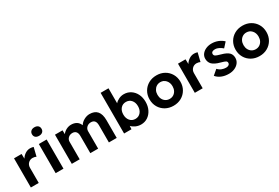

<svg xmlns="http://www.w3.org/2000/svg" viewBox="76 -1900 4384 3017"><g transform="rotate(-30 2268.0 -391.0)"><path d="M71 0V-529H208L210 -443Q236 -486 278 -513Q320 -540 368 -540Q385 -540 401 -537Q417 -534 428 -530L390 -374Q379 -380 361.5 -384.5Q344 -389 326 -389Q278 -389 246 -356.5Q214 -324 214 -274V0Z M591 -638Q550 -638 527 -658Q504 -678 504 -715Q504 -749 527.5 -770.5Q551 -792 591 -792Q632 -792 655 -771.5Q678 -751 678 -715Q678 -680 654.5 -659Q631 -638 591 -638ZM521 0V-529H663V0Z M814 0V-529H951L953 -459Q980 -496 1022.5 -517.5Q1065 -539 1110 -539Q1165 -539 1205 -515.5Q1245 -492 1266 -440Q1293 -484 1343.5 -511.5Q1394 -539 1444 -539Q1629 -539 1629 -321V0H1487V-311Q1487 -416 1399 -416Q1353 -416 1322.5 -387Q1292 -358 1292 -316V0H1150V-312Q1150 -363 1127.5 -389.5Q1105 -416 1063 -416Q1017 -416 987 -387.5Q957 -359 957 -317V0Z M2069 10Q2019 10 1974 -10Q1929 -30 1901 -61L1898 -2H1764V-740H1907V-468Q1933 -499 1976 -519.5Q2019 -540 2066 -540Q2135 -540 2189.5 -504.5Q2244 -469 2275 -407Q2306 -345 2306 -265Q2306 -185 2275 -123Q2244 -61 2190.5 -25.5Q2137 10 2069 10ZM2035 -111Q2094 -111 2131 -154Q2168 -197 2168 -265Q2168 -333 2131.5 -375.5Q2095 -418 2035 -418Q1975 -418 1938.5 -375.5Q1902 -333 1902 -265Q1902 -197 1938.5 -154Q1975 -111 2035 -111Z M2659 10Q2578 10 2514.5 -25.5Q2451 -61 2414.5 -123.5Q2378 -186 2378 -265Q2378 -344 2414.5 -406.5Q2451 -469 2514.5 -504.5Q2578 -540 2659 -540Q2739 -540 2802 -504.5Q2865 -469 2901.5 -406.5Q2938 -344 2938 -265Q2938 -186 2901.5 -123.5Q2865 -61 2802 -25.5Q2739 10 2659 10ZM2659 -114Q2699 -114 2729.5 -133.5Q2760 -153 2777.5 -187Q2795 -221 2795 -265Q2795 -331 2756.5 -374Q2718 -417 2659 -417Q2619 -417 2588 -397Q2557 -377 2539.5 -343Q2522 -309 2522 -265Q2522 -221 2539.5 -187Q2557 -153 2588 -133.5Q2619 -114 2659 -114Z M3046 0V-529H3183L3185 -443Q3211 -486 3253 -513Q3295 -540 3343 -540Q3360 -540 3376 -537Q3392 -534 3403 -530L3365 -374Q3354 -380 3336.5 -384.5Q3319 -389 3301 -389Q3253 -389 3221 -356.5Q3189 -324 3189 -274V0Z M3662 10Q3588 10 3530.5 -14.5Q3473 -39 3438 -82L3527 -158Q3557 -125 3595 -110.5Q3633 -96 3671 -96Q3702 -96 3720 -109.5Q3738 -123 3738 -146Q3738 -168 3720 -180Q3702 -192 3635 -210Q3535 -236 3492 -280Q3455 -321 3455 -380Q3455 -428 3483 -464Q3511 -500 3557.5 -520Q3604 -540 3659 -540Q3721 -540 3776.5 -518Q3832 -496 3870 -458L3794 -374Q3766 -400 3730 -417.5Q3694 -435 3664 -435Q3593 -435 3593 -387Q3593 -364 3614 -349Q3624 -343 3646 -335Q3668 -327 3705 -317Q3800 -292 3840 -251Q3873 -215 3873 -159Q3873 -110 3845.5 -72Q3818 -34 3770 -12Q3722 10 3662 10Z M4220 10Q4139 10 4075.5 -25.5Q4012 -61 3975.5 -123.5Q3939 -186 3939 -265Q3939 -344 3975.5 -406.5Q4012 -469 4075.5 -504.5Q4139 -540 4220 -540Q4300 -540 4363 -504.5Q4426 -469 4462.5 -406.5Q4499 -344 4499 -265Q4499 -186 4462.5 -123.5Q4426 -61 4363 -25.5Q4300 10 4220 10ZM4220 -114Q4260 -114 4290.5 -133.5Q4321 -153 4338.5 -187Q4356 -221 4356 -265Q4356 -331 4317.5 -374Q4279 -417 4220 -417Q4180 -417 4149 -397Q4118 -377 4100.5 -343Q4083 -309 4083 -265Q4083 -221 4100.5 -187Q4118 -153 4149 -133.5Q4180 -114 4220 -114Z"/></g></svg>

Font: Lexend Deca SemiBold
Style: Regular
Weight: 600
Designer: Bonnie Shaver-Troup, Thomas Jockin
Foundry: Lexend
Version: Version 1.008; ttfautohint (v1.8.4.7-5d5b)